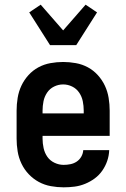

<svg xmlns="http://www.w3.org/2000/svg" viewBox="-20 -793 540 821"><path d="M252 8Q225 8 197.5 3Q170 -2 146 -15Q122 -28 103 -48Q84 -68 72 -93Q60 -118 55.5 -145.5Q51 -173 51 -200V-320Q51 -347 55.5 -374.5Q60 -402 71.5 -426.5Q83 -451 101.5 -471.5Q120 -492 144 -505Q168 -518 195.5 -523Q223 -528 250 -528Q277 -528 304.5 -523Q332 -518 356 -505Q380 -492 398.5 -471.5Q417 -451 428.5 -426.5Q440 -402 444.5 -374.5Q449 -347 449 -320V-212H162V-200Q162 -180 166.5 -159.5Q171 -139 182.5 -122.5Q194 -106 213 -97Q232 -88 252 -88Q267 -88 281.5 -91Q296 -94 308 -102Q320 -110 327.5 -123Q335 -136 336 -151H447Q446 -127 438.5 -105Q431 -83 417.5 -63.5Q404 -44 385 -30Q366 -16 344 -7Q322 2 299 5Q276 8 252 8ZM162 -308H338V-320Q338 -340 334 -360Q330 -380 318.5 -397Q307 -414 288.5 -423Q270 -432 250 -432Q230 -432 211.5 -423Q193 -414 181.5 -397Q170 -380 166 -360Q162 -340 162 -320ZM194 -600 105 -740 154 -773 250 -663 346 -773 395 -740 306 -600Z"/></svg>

Font: Iosevka Algr
Style: Bold
Weight: 700
Monospace: yes
Designer: Belleve Invis
Foundry: Belleve Invis
Version: Version 26.0.2; ttfautohint (v1.8.3)